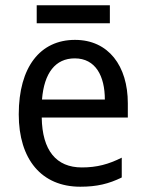

<svg xmlns="http://www.w3.org/2000/svg" viewBox="-20 -697 550 727"><path d="M396 -677H119V-609H396ZM264 -546C132 -546 51 -443 51 -264C51 -94 137 10 284 10C347 10 392 -1 441 -25V-100C391 -75 347 -63 290 -63C193 -63 140 -127 138 -252H464V-306C464 -447 391 -546 264 -546ZM263 -476C342 -476 377 -409 377 -320H139C147 -421 190 -476 263 -476Z"/></svg>

Font: Noto Sans Gurmukhi SemiCondensed
Style: Regular
Weight: 400
Width: 4
Designer: Jelle Bosma - Monotype Design Team
Foundry: Monotype Imaging Inc.
Version: Version 2.004